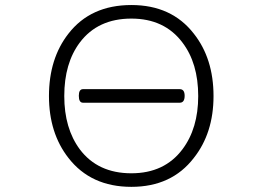

<svg xmlns="http://www.w3.org/2000/svg" viewBox="-20 -722 1040 760"><path d="M691.4 -369.1H308.6Q292 -369.1 292 -342.8Q292 -315.4 308.6 -315.4H691.4Q710.9 -315.4 710.9 -342.8Q710.9 -369.1 691.4 -369.1ZM500 -648.4Q630.9 -648.4 702.1 -553.7Q764.6 -471.7 764.6 -341.8Q764.6 -213.9 702.1 -130.9Q630.9 -36.1 500 -36.1Q367.2 -36.1 295.9 -130.9Q234.4 -213.9 234.4 -341.8Q234.4 -471.7 295.9 -553.7Q367.2 -648.4 500 -648.4ZM500 -702.1Q338.9 -702.1 251 -588.9Q173.8 -490.2 173.8 -341.8Q173.8 -195.3 251 -96.7Q339.8 17.6 500 17.6Q659.2 17.6 747.1 -96.7Q825.2 -195.3 825.2 -341.8Q825.2 -490.2 747.1 -588.9Q659.2 -702.1 500 -702.1Z"/></svg>

Font: GulimChe
Style: Regular
Weight: 400
Monospace: yes
Version: Version 2.21